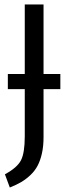

<svg xmlns="http://www.w3.org/2000/svg" viewBox="-20 -708 303 859"><path d="M250 -377V-309.1H174.8V-94.2Q174.8 -54.2 167.7 -22.2Q160.6 9.8 148.4 33Q136.2 56.2 116.7 74.7Q97.2 93.3 75.4 106.2Q53.7 119.1 23.9 130.9L2 71.8Q57.1 42 74 8.8Q90.8 -24.4 90.8 -98.1V-309.1H15.1V-377H90.8V-688H174.8V-377Z"/></svg>

Font: Fira Sans Compressed Book
Style: Regular
Weight: 350
Width: 1
Designer: Carrois Corporate & Edenspiekermann AG
Foundry: Carrois Corporate GbR & Edenspiekermann AG
Version: Version 4.203;PS 004.203;hotconv 1.0.88;makeotf.lib2.5.64775